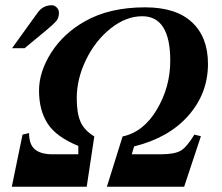

<svg xmlns="http://www.w3.org/2000/svg" viewBox="-20 -713 848 733"><path d="M279 -124V-156Q195 -190 162 -241Q129 -292 129 -367Q129 -439 175.5 -512Q222 -585 303 -631Q397 -685 534 -685Q652 -685 713 -628Q774 -571 774 -469Q774 -357 699.5 -272Q625 -187 492 -154L483 -124H594Q646 -124 669.5 -137.5Q693 -151 722 -199L747 -193L683 0H388L448 -192Q528 -209 579 -295Q630 -381 630 -481Q630 -651 523 -651Q461 -651 402.5 -604.5Q344 -558 308.5 -485Q273 -412 273 -338Q273 -282 287 -249Q301 -216 340 -192L311 0H25L66 -199L91 -205Q91 -161 113.5 -142.5Q136 -124 180 -124ZM26 -529 124 -665Q144 -693 178 -693Q188 -693 196.5 -684.5Q205 -676 205 -664Q205 -645 195 -633Q185 -621 155 -596L74 -529Z"/></svg>

Font: STIX
Style: Bold Italic
Weight: 700
Italic angle: -16.33°
Designer: MicroPress Inc., with final additions and corrections provided by Coen Hoffman, Elsevier (retired)
Version: Version 1.1.1